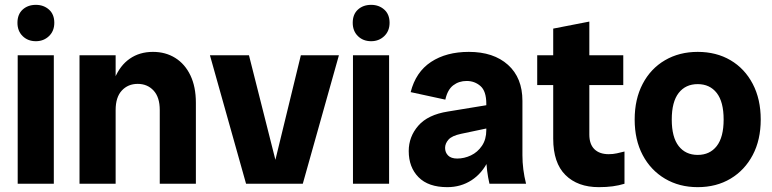

<svg xmlns="http://www.w3.org/2000/svg" viewBox="-20 -758 3186 792"><path d="M53 0V-530H202V0ZM128 -588Q95 -588 73.5 -609Q52 -630 52 -664Q52 -699 73.5 -718.5Q95 -738 128 -738Q160 -738 182 -718.5Q204 -699 204 -664Q204 -630 182 -609Q160 -588 128 -588Z M639 0V-304Q639 -357 613.5 -384.5Q588 -412 548 -412Q508 -412 482.5 -384.5Q457 -357 457 -304H431Q431 -381 453 -434.5Q475 -488 515.5 -516Q556 -544 611 -544Q663 -544 703 -519Q743 -494 765.5 -447Q788 -400 788 -334V0ZM308 0V-530H457V0Z M995 0 846 -530H1007L1141 0ZM1092 0 1221 -530H1378L1229 0Z M1436 0V-530H1585V0ZM1511 -588Q1478 -588 1456.5 -609Q1435 -630 1435 -664Q1435 -699 1456.5 -718.5Q1478 -738 1511 -738Q1543 -738 1565 -718.5Q1587 -699 1587 -664Q1587 -630 1565 -609Q1543 -588 1511 -588Z M1999 0Q1993 -26 1989.5 -53Q1986 -80 1986 -106V-330Q1986 -382 1962 -403Q1938 -424 1905 -424Q1873 -424 1849.5 -406Q1826 -388 1817 -347L1674 -378Q1695 -461 1758 -502.5Q1821 -544 1914 -544Q2016 -544 2075.5 -490.5Q2135 -437 2135 -342V-118Q2135 -59 2150 0ZM1825 14Q1747 14 1706.5 -27Q1666 -68 1666 -135Q1666 -194 1705.5 -239.5Q1745 -285 1828 -298L2029 -331V-237L1882 -206Q1844 -198 1830 -182Q1816 -166 1816 -148Q1816 -129 1828.5 -116.5Q1841 -104 1866 -104Q1895 -104 1922.5 -117Q1950 -130 1968 -156.5Q1986 -183 1986 -221H2020Q2020 -149 1994.5 -96Q1969 -43 1925 -14.5Q1881 14 1825 14Z M2450 14Q2363 14 2312.5 -36Q2262 -86 2262 -186V-640L2411 -669V-203Q2411 -163 2432 -142.5Q2453 -122 2491 -122Q2509 -122 2524.5 -125.5Q2540 -129 2556 -133V0Q2533 7 2507.5 10.5Q2482 14 2450 14ZM2196 -407V-530H2551V-407Z M2858 14Q2782 14 2723 -21Q2664 -56 2631 -118.5Q2598 -181 2598 -265Q2598 -349 2631 -412Q2664 -475 2723 -509.5Q2782 -544 2858 -544Q2935 -544 2993.5 -509.5Q3052 -475 3085 -412Q3118 -349 3118 -265Q3118 -181 3085 -118.5Q3052 -56 2993.5 -21Q2935 14 2858 14ZM2858 -119Q2908 -119 2936.5 -155.5Q2965 -192 2965 -265Q2965 -338 2936.5 -374.5Q2908 -411 2858 -411Q2808 -411 2779.5 -374.5Q2751 -338 2751 -265Q2751 -192 2779.5 -155.5Q2808 -119 2858 -119Z"/></svg>

Font: Radio Canada Big
Style: Bold
Weight: 700
Designer: Étienne Aubert Bonn
Foundry: Coppers and Brasses
Version: Version 1.001